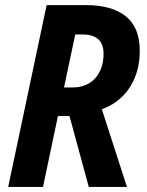

<svg xmlns="http://www.w3.org/2000/svg" viewBox="-20 -734 576 754"><path d="M12.2 0 163.1 -713.9H318.4Q419.4 -713.9 474.1 -669.9Q528.8 -626 528.8 -535.2Q528.8 -476.6 510 -430.4Q491.2 -384.3 457.8 -352.5Q424.3 -320.8 379.9 -305.2L478.5 0H328.6L252.9 -278.3H207.5L148.9 0ZM231.4 -390.6H265.1Q294.9 -390.6 317.6 -400.6Q340.3 -410.6 355.7 -428.7Q371.1 -446.8 378.9 -470.7Q386.7 -494.6 386.7 -522.5Q386.7 -560.5 366.2 -579.6Q345.7 -598.6 303.7 -598.6H275.4Z"/></svg>

Font: Open Sans SemiCondensed
Style: Bold Italic
Weight: 700
Width: 4
Italic angle: -12°
Designer: Monotype Design Team
Foundry: Monotype Imaging Inc.
Version: Version 3.003